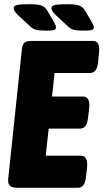

<svg xmlns="http://www.w3.org/2000/svg" viewBox="-20 -895 493 915"><path d="M65 0Q38 0 27.5 -9.5Q17 -19 19 -42L84 -658Q86 -681 95.5 -690.5Q105 -700 132 -700H423Q458 -700 452 -645L448 -602Q445 -573 435.5 -560Q426 -547 407 -547H240L228 -435H375Q411 -435 405 -379L400 -337Q397 -308 387.5 -295Q378 -282 360 -282H212L198 -153H365Q400 -153 395 -97L390 -54Q387 -25 377.5 -12.5Q368 0 349 0ZM202 -749Q168 -749 152 -753Q136 -757 124 -769L68 -821Q45 -843 45 -855Q45 -868 62.5 -871.5Q80 -875 121 -875Q159 -875 176.5 -869Q194 -863 205 -845L238 -789Q247 -773 247 -764Q247 -757 239.5 -753Q232 -749 202 -749ZM382 -749Q348 -749 332 -753Q316 -757 304 -769L248 -821Q225 -843 225 -855Q225 -868 242.5 -871.5Q260 -875 301 -875Q339 -875 356.5 -869Q374 -863 385 -845L418 -789Q427 -773 427 -764Q427 -757 419.5 -753Q412 -749 382 -749Z"/></svg>

Font: Asap Condensed Condensed ExtraBold
Style: Italic
Weight: 800
Width: 3
Italic angle: -6°
Designer: Pablo Cosgaya
Foundry: Omnibus-Type
Version: Version 3.001; ttfautohint (v1.8.4.7-5d5b)